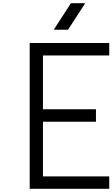

<svg xmlns="http://www.w3.org/2000/svg" viewBox="-20 -1187 707 1207"><path d="M317.7 -1000 425.8 -1166.7H515.6L407.6 -1000ZM166.7 -916.7H666.7V-838.5H250V-500H583.3V-421.9H250V-78.1H666.7V0H166.7Z"/></svg>

Font: TypoPRO Monoid
Style: Regular
Weight: 400
Width: 4
Monospace: yes
Designer: Andreas Larsen (@larsenwork)
Version: Version 0.61